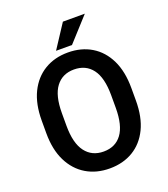

<svg xmlns="http://www.w3.org/2000/svg" viewBox="-161 -1015 992 1137"><g transform="rotate(-20 334.5 -446.0)"><path d="M369.6 -902.3H507.8L373 -753.9H272.5ZM616.2 -315.4Q616.2 -211.4 581.1 -138.9Q545.9 -66.4 482.4 -28.3Q418.9 9.8 334.5 9.8Q251 9.8 187.3 -28.3Q123.5 -66.4 87.4 -138.9Q51.3 -211.4 51.3 -315.4V-394Q51.3 -498.5 86.9 -571.3Q122.6 -644 186.3 -682.4Q250 -720.7 333.5 -720.7Q418 -720.7 481.7 -682.4Q545.4 -644 580.8 -571.3Q616.2 -498.5 616.2 -394ZM489.3 -395Q489.3 -505.9 448.5 -559.8Q407.7 -613.8 333.5 -613.8Q260.3 -613.8 219.5 -559.8Q178.7 -505.9 178.7 -395V-315.4Q178.7 -205.6 220 -151.1Q261.2 -96.7 334.5 -96.7Q409.2 -96.7 449.2 -151.1Q489.3 -205.6 489.3 -315.4Z"/></g></svg>

Font: Robert Sans
Style: Bold
Weight: 700
Designer: Christian Robertson (extended by Adam Twardoch)
Foundry: Google
Version: Version 12.135;April 2, 2019;FontCreator 11.5.0.2425 64-bit;